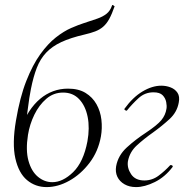

<svg xmlns="http://www.w3.org/2000/svg" viewBox="-20 -748 785 782"><path d="M170 14Q124 14 90 -14.5Q56 -43 42.5 -103Q29 -163 45 -257Q61 -352 87 -418Q113 -484 144 -527Q175 -570 207.5 -595.5Q240 -621 270 -634Q300 -647 322 -654Q353 -664 376 -672Q399 -680 414 -692Q429 -704 436 -725Q438 -730 442 -726Q446 -722 447 -723Q436 -691 425 -671Q414 -651 400 -639Q386 -627 367.5 -620Q349 -613 323 -607Q267 -594 229.5 -576.5Q192 -559 168 -533.5Q144 -508 130 -472Q116 -436 106 -386Q99 -351 93.5 -306Q88 -261 80 -205L64 -223Q79 -264 99 -294.5Q119 -325 143.5 -345.5Q168 -366 196.5 -376.5Q225 -387 257 -387Q300 -387 328.5 -369.5Q357 -352 373 -323.5Q389 -295 393 -260.5Q397 -226 391 -192Q380 -131 344.5 -84.5Q309 -38 262.5 -12Q216 14 170 14ZM193 -6Q236 -6 278 -47Q320 -88 336 -172Q346 -227 337 -272Q328 -317 302.5 -344Q277 -371 237 -371Q198 -371 168.5 -345.5Q139 -320 120 -281Q101 -242 94 -199Q84 -136 96 -93Q108 -50 134.5 -28Q161 -6 193 -6Z M534 14Q507 14 487 2.5Q467 -9 458 -28Q449 -47 453 -71Q461 -115 496.5 -147.5Q532 -180 575 -208Q620 -238 637 -258.5Q654 -279 658 -305Q660 -316 657 -332Q654 -348 642.5 -360Q631 -372 605 -372Q570 -372 544 -348Q518 -324 497 -298Q495 -296 490 -299Q485 -302 487 -305Q521 -352 560.5 -375.5Q600 -399 637 -399Q657 -399 675 -392Q693 -385 703 -370Q713 -355 708 -330Q701 -291 670.5 -263Q640 -235 604 -209Q567 -183 537.5 -156Q508 -129 501 -91Q497 -64 514 -38.5Q531 -13 568 -13Q600 -13 626 -32.5Q652 -52 673 -75Q676 -77 680.5 -74.5Q685 -72 683 -68Q652 -27 610.5 -6.5Q569 14 534 14Z"/></svg>

Font: Cormorant Garamond Light
Style: Italic
Weight: 300
Italic angle: -10°
Designer: Christian Thalmann (Catharsis Fonts)
Foundry: Catharsis Fonts
Version: Version 4.001